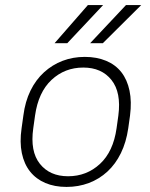

<svg xmlns="http://www.w3.org/2000/svg" viewBox="-20 -730 590 756"><path d="M242 6Q195 6 158.5 -9.5Q122 -25 98.5 -54.5Q75 -84 66 -127Q57 -170 65 -225L72 -275Q79 -330 100 -373Q121 -416 153.5 -445.5Q186 -475 226.5 -490.5Q267 -506 314 -506Q361 -506 398 -490.5Q435 -475 458 -445.5Q481 -416 490 -373Q499 -330 492 -275L485 -225Q477 -170 456 -127Q435 -84 403 -54.5Q371 -25 330 -9.5Q289 6 242 6ZM248 -36Q321 -36 373.5 -84.5Q426 -133 439 -225L446 -275Q458 -366 419 -415Q380 -464 308 -464Q235 -464 183 -415.5Q131 -367 118 -275L111 -225Q98 -134 137 -85Q176 -36 248 -36ZM326 -710H386L245 -560H195ZM476 -710H536L385 -560H335Z"/></svg>

Font: Retni Sans Light
Style: Italic
Weight: 300
Italic angle: -8°
Designer: Vitaly Kuzmin
Foundry: ParaType Ltd.
Version: Version 1.00;June 10, 2019;FontCreator 11.5.0.2425 64-bit; t